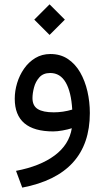

<svg xmlns="http://www.w3.org/2000/svg" viewBox="-20 -607 484 889"><path d="M209.5 -586.9 280.3 -516.1 209.5 -445.3 138.7 -516.1ZM396 -83.5Q396 201.7 83 261.7L54.2 184.1Q166.5 162.6 233.4 112.5Q300.3 62.5 312.5 -13.2Q293.9 -7.3 269.5 -2.9Q245.1 1.5 226.6 1.5Q48.3 1.5 48.3 -149.9Q48.3 -186 59.3 -222.4Q70.3 -258.8 91.6 -289.3Q112.8 -319.8 143.6 -338.4Q174.3 -356.9 213.4 -356.9Q259.8 -356.9 294.2 -334Q328.6 -311 351.1 -272Q373.5 -232.9 384.8 -184.1Q396 -135.3 396 -83.5ZM229 -86.9Q272 -86.9 314.5 -99.6Q309.6 -181.6 284.2 -225.3Q258.8 -269 212.4 -269Q180.2 -269 162.4 -249Q144.5 -229 137.5 -201.9Q130.4 -174.8 130.4 -152.8Q130.4 -117.2 154.8 -102.1Q179.2 -86.9 229 -86.9Z"/></svg>

Font: Vazirmatn UI FD
Style: Regular
Weight: 400
Designer: Saber Rastikerdar
Foundry: Saber Rastikerdar
Version: Version 33.003